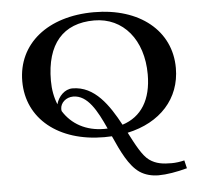

<svg xmlns="http://www.w3.org/2000/svg" viewBox="-56 -663 980 934"><g transform="rotate(-5 434.5 -196.0)"><path d="M60 -300C60 -117 211.4 5 434 5C446.6 5 459 4.6 471.2 3.9C504.6 78.8 539.3 153.1 589.8 187.2C616.1 204.9 649.1 212.8 680.9 212.8C720.6 212.8 771.1 204.2 821.1 190.6L811.8 151.5C791.5 156.6 769.2 159.6 749.6 159.6C708.1 159.6 673.4 155.7 640.9 132.3C608.8 109.2 580.7 54.4 549.1 -6.6C709.8 -41.2 810 -150.1 810 -300C810 -483 658.6 -605 436 -605C209.5 -605 60 -483 60 -300ZM199 -291C199 -469.8 281.6 -565 434 -565C575.8 -565 671 -449.9 671 -281C671 -157.6 621 -77.2 527.5 -47.7C474.6 -145.9 408.7 -245 300 -245C262.4 -245 230.7 -212.2 220.6 -174.3C206.6 -208.3 199 -247.6 199 -291ZM237.2 -149.4C237.2 -180.1 265.4 -205 300 -205C370.6 -205 413.2 -124.9 453.7 -35.4C448.2 -35.2 442.6 -35 437 -35C348.8 -35 278.8 -73.8 238.1 -139.8C237.5 -142.9 237.2 -146.1 237.2 -149.4Z"/></g></svg>

Font: Prida01
Style: Black
Weight: 900
Designer: gluk
Foundry: gluk
Version: Version 00.072